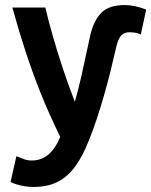

<svg xmlns="http://www.w3.org/2000/svg" viewBox="-20 -554 600 762"><path d="M112 188Q94 188 76.5 185Q59 182 45 177.5Q31 173 22 168L45 66Q62 73 76 78Q90 83 106 83Q145 83 173 58.5Q201 34 219 -11Q177 -96 143 -180.5Q109 -265 81 -351Q53 -437 29 -524H160Q171 -476 189 -413Q207 -350 229.5 -282Q252 -214 277 -150Q293 -207 303.5 -254Q314 -301 322.5 -341.5Q331 -382 339 -417Q353 -475 383.5 -504.5Q414 -534 475 -534Q495 -534 516 -529.5Q537 -525 560 -516L539 -417Q527 -423 514.5 -424.5Q502 -426 493 -426Q474 -426 462 -414Q450 -402 443 -374Q430 -318 418 -269.5Q406 -221 393 -176Q380 -131 365.5 -86.5Q351 -42 332 5Q309 64 280 104.5Q251 145 211 166.5Q171 188 112 188Z"/></svg>

Font: Ubuntu Sans Mono SemiBold
Style: Regular
Weight: 600
Monospace: yes
Designer: Dalton Maag Ltd
Foundry: Dalton Maag Ltd
Version: Version 1.006